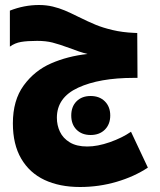

<svg xmlns="http://www.w3.org/2000/svg" viewBox="-20 -737 640 768"><path d="M31.5 -243.5Q31.5 -336 74.8 -395.2Q118 -454.5 184.5 -483.5Q251 -512.5 330 -521Q298.5 -529 257.5 -545Q216.5 -560 190 -566.8Q163.5 -573.5 128.5 -573.5Q88.5 -573.5 64 -569.2Q39.5 -565 19.5 -550.5V-694.5Q76.5 -717 136 -717Q165 -717 191 -710.8Q217 -704.5 239 -695.2Q261 -686 294 -669.5Q333.5 -650 362.5 -638Q391.5 -626 430.5 -616.8Q469.5 -607.5 516.5 -605.5L529 -605L530 -425.5H515.5Q377.5 -425.5 292.5 -386.2Q207.5 -347 207.5 -266Q207.5 -236 219.8 -210Q232 -184 259.2 -167.5Q286.5 -151 329 -151Q370 -151 419.2 -168.2Q468.5 -185.5 504 -210L571.5 -66.5Q517 -30.5 446.5 -9.8Q376 11 300 11Q218.5 11 158.2 -17.2Q98 -45.5 64.8 -102.5Q31.5 -159.5 31.5 -243.5ZM265 -275Q265 -310.5 286.2 -331.8Q307.5 -353 342.5 -353Q378 -353 399.5 -331.5Q421 -310 421 -275Q421 -240 399.5 -218.5Q378 -197 342.5 -197Q307.5 -197 286.2 -218.2Q265 -239.5 265 -275Z"/></svg>

Font: JuliaMono Black
Style: Italic
Weight: 900
Italic angle: -9°
Monospace: yes
Designer: cormullion
Foundry: corm
Version: Version 0.057; ttfautohint (v1.8.4)